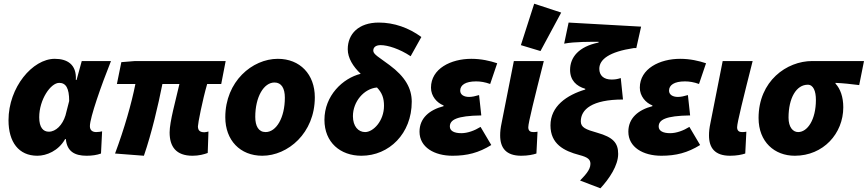

<svg xmlns="http://www.w3.org/2000/svg" viewBox="-20 -830 4691 1038"><path d="M182 12C231 12 296 -14 332 -78H336C342 -12 383 12 448 12C478 12 504 8 526 0L532 -120C522 -118 514 -116 500 -116C482 -116 466 -124 466 -148C466 -194 528 -370 580 -500H422L394 -398H390C395 -483 342 -512 276 -512C156 -512 26 -358 26 -180C26 -62 81 12 182 12ZM244 -118C214 -118 192 -140 192 -196C192 -292 254 -382 300 -382C336 -382 354 -354 354 -284L334 -206C318 -154 282 -118 244 -118Z M1021 12C1056 12 1084 4 1103 -3L1107 -119C1098 -117 1092 -115 1085 -115C1063 -115 1050 -123 1050 -147C1050 -162 1074 -286 1100 -376H1176L1200 -500H710L636 -494L612 -376H712C691 -270 652 -134 602 0L758 12C800 -110 835 -260 858 -376H950C930 -288 897 -172 897 -114C897 -38 931 12 1021 12Z M1398 12C1536 12 1682 -110 1682 -304C1682 -428 1602 -512 1482 -512C1344 -512 1198 -390 1198 -196C1198 -72 1278 12 1398 12ZM1416 -116C1378 -116 1360 -148 1360 -198C1360 -306 1406 -384 1464 -384C1502 -384 1520 -352 1520 -302C1520 -194 1474 -116 1416 -116Z M1934 12C2084 12 2206 -108 2206 -280C2206 -352 2171 -415 2086 -478C2030 -520 1998 -536 1998 -556C1998 -574 2011 -586 2038 -586C2076 -586 2140 -566 2200 -526L2258 -630C2190 -680 2110 -708 2028 -708C1918 -708 1860 -646 1860 -564C1860 -516 1889 -470 1930 -431C1833 -407 1734 -313 1734 -182C1734 -60 1820 12 1934 12ZM1888 -202C1888 -281 1948 -351 2018 -357C2046 -328 2056 -299 2056 -258C2056 -176 1998 -116 1954 -116C1917 -116 1888 -147 1888 -202Z M2426 12C2506 12 2568 -4 2636 -46L2578 -144C2546 -124 2508 -110 2474 -110C2436 -110 2412 -122 2412 -146C2412 -182 2448 -204 2582 -206L2570 -316C2550 -310 2532 -306 2516 -306C2488 -306 2468 -318 2468 -340C2468 -370 2496 -390 2554 -390C2578 -390 2602 -386 2630 -376L2668 -488C2629 -501 2582 -512 2528 -512C2418 -512 2310 -459 2310 -356C2310 -310 2342 -274 2378 -260V-256C2302 -236 2248 -192 2248 -118C2248 -34 2328 12 2426 12Z M2798 12C2834 12 2862 6 2880 0L2886 -118C2878 -116 2868 -116 2862 -116C2848 -116 2836 -122 2836 -142C2836 -166 2870 -302 2920 -500H2758L2692 -166C2686 -138 2684 -118 2684 -98C2684 -30 2716 12 2798 12ZM2902 -554 3014 -762 2868 -810 2796 -586Z M3226 188C3274 136 3322 65 3322 2C3322 -58 3294 -88 3210 -112C3146 -130 3120 -141 3120 -174C3120 -238 3180 -292 3348 -292L3336 -408C3317 -402 3305 -400 3286 -400C3244 -400 3220 -422 3220 -458C3220 -509 3274 -550 3406 -570H3420L3446 -686L3054 -708L3030 -594C3085 -605 3179 -604 3216 -604V-600C3108 -578 3062 -520 3062 -452C3062 -396 3096 -364 3144 -350V-346C3044 -316 2956 -256 2956 -152C2956 -52 3028 -14 3112 8C3158 20 3172 32 3172 56C3172 90 3140 120 3116 146Z M3555 12C3635 12 3697 -4 3765 -46L3707 -144C3675 -124 3637 -110 3603 -110C3565 -110 3541 -122 3541 -146C3541 -182 3577 -204 3711 -206L3699 -316C3679 -310 3661 -306 3645 -306C3617 -306 3597 -318 3597 -340C3597 -370 3625 -390 3683 -390C3707 -390 3731 -386 3759 -376L3797 -488C3758 -501 3711 -512 3657 -512C3547 -512 3439 -459 3439 -356C3439 -310 3471 -274 3507 -260V-256C3431 -236 3377 -192 3377 -118C3377 -34 3457 12 3555 12Z M3927 12C3963 12 3991 6 4009 0L4015 -118C4007 -116 3997 -116 3991 -116C3977 -116 3965 -122 3965 -142C3965 -166 3999 -302 4049 -500H3887L3821 -166C3815 -138 3813 -118 3813 -98C3813 -30 3845 12 3927 12Z M4277 12C4431 12 4539 -108 4539 -250C4539 -306 4523 -350 4497 -378V-382C4541 -380 4577 -376 4625 -370L4651 -500H4371C4233 -500 4081 -392 4081 -192C4081 -63 4167 12 4277 12ZM4295 -116C4267 -116 4243 -142 4243 -194C4243 -300 4285 -372 4347 -372C4377 -372 4391 -338 4391 -290C4391 -182 4345 -116 4295 -116Z"/></svg>

Font: Source Sans Pro Black
Style: Italic
Weight: 900
Italic angle: -11°
Designer: Paul D. Hunt
Foundry: Adobe Systems Incorporated
Version: Version 3.006;hotconv 1.0.111;makeotfexe 2.5.65597